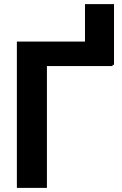

<svg xmlns="http://www.w3.org/2000/svg" viewBox="-20 -913 595 933"><path d="M534 -598V-893H393V-711H62V0H208V-592H527V-598Z"/></svg>

Font: Asimov
Style: Regular
Weight: 500
Designer: Google
Version: Version 2.000980; 2014